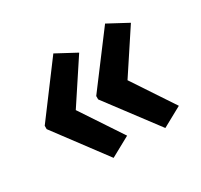

<svg xmlns="http://www.w3.org/2000/svg" viewBox="-101 -615 723 691"><g transform="rotate(-30 260.5 -270.0)"><path d="M33 -277V-263L190 -53L272 -98L158 -270L272 -443L190 -487ZM247 -277V-263L405 -53L487 -98L373 -270L487 -443L405 -487Z"/></g></svg>

Font: Noto Sans Thai Cond SemBd
Style: Regular
Weight: 600
Width: 3
Designer: Monotype Design Team
Foundry: Monotype Imaging Inc.
Version: Version 2.002